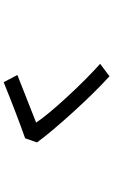

<svg xmlns="http://www.w3.org/2000/svg" viewBox="193 -874 613 1040"><g transform="rotate(90 500.0 -353.5)"><path d="M751 -247.1 728.5 -182.6Q603.5 -138.7 424.8 -66.4L385.7 -140.6Q400.4 -146.5 505.9 -188Q611.3 -229.5 643.6 -242.2Q602.5 -303.7 504.9 -409.7Q407.2 -515.6 325.2 -588.9L392.6 -639.6Q484.4 -555.7 591.3 -437.5Q698.2 -319.3 751 -247.1Z"/></g></svg>

Font: GenEi Gothic M Regular
Style: Regular
Weight: 400
Designer: o_tamon (Modified); [Source Han Sans]
Ryoko NISHIZUKA  (kana & ideographs); Paul D. Hunt (Latin, Greek & Cyrillic); Wenl
Version: Version 1.1a;Original Version 1.004